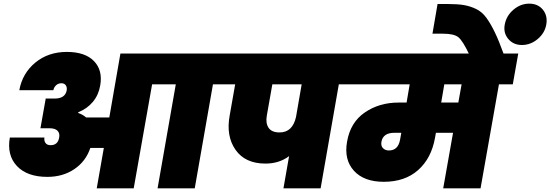

<svg xmlns="http://www.w3.org/2000/svg" viewBox="-20 -1034 3021 1054"><path d="M280 -493Q337 -493 346 -537Q349 -555 341 -566Q333 -577 317 -577Q300 -577 288 -566Q276 -555 273 -539H86Q103 -632 174 -690.5Q245 -749 347 -749Q447 -749 496 -698.5Q545 -648 530 -564Q521 -512 489.5 -474.5Q458 -437 410 -418L409 -414Q435 -405 453 -389H580L641 -740H1255L1225 -571H1149L1049 0H845L945 -571H815L714 0H511L550 -222H476Q451 -148 388 -105.5Q325 -63 240 -63Q129 -63 73 -122.5Q17 -182 34 -279H224Q221 -262 229.5 -249.5Q238 -237 258 -237Q298 -237 305 -280Q309 -303 295.5 -316.5Q282 -330 251 -330H202L231 -493Z M1515 -307Q1586 -307 1605 -392L1636 -571H1475L1445 -401Q1437 -359 1454 -333Q1471 -307 1515 -307ZM1203 -571 1233 -740H1946L1916 -571H1840L1740 0H1536L1567 -177Q1513 -136 1437 -136Q1326 -136 1273 -211.5Q1220 -287 1241 -401L1271 -571Z M2115 -208Q2165 -208 2176 -266L2183 -305H2145Q2083 -305 2074 -256Q2070 -233 2082.5 -220.5Q2095 -208 2115 -208ZM2496 -471 2514 -571H2419L2402 -471ZM1894 -571 1924 -740H2825L2795 -571H2719L2618 0H2413L2467 -305H2373L2368 -277Q2348 -165 2275.5 -100.5Q2203 -36 2087 -36Q1978 -36 1923 -96.5Q1868 -157 1885 -255Q1903 -362 1982.5 -416.5Q2062 -471 2168 -471H2212L2229 -571Z M2556 -735Q2521 -809 2497 -829Q2473 -849 2413 -849H2354L2382 -1012H2438Q2493 -1012 2527.5 -1006Q2562 -1000 2594 -984.5Q2626 -969 2649.5 -937Q2673 -905 2696 -857.5Q2719 -810 2746 -735ZM2845 -787Q2798 -787 2770 -820.5Q2742 -854 2751 -900Q2760 -948 2799 -981Q2838 -1014 2885 -1014Q2933 -1014 2960 -981Q2987 -948 2979 -900Q2971 -853 2932 -820Q2893 -787 2845 -787Z"/></svg>

Font: Poppins Black
Style: Italic
Weight: 900
Italic angle: -10°
Designer: Ninad Kale (Devanagari), Jonny Pinhorn (Latin)
Foundry: Indian Type Foundry
Version: Version 3.200;PS 1.000;hotconv 16.6.54;makeotf.lib2.5.65590